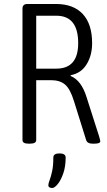

<svg xmlns="http://www.w3.org/2000/svg" viewBox="-20 -720 540 965"><path d="M123 2Q93 2 93 -16V-677Q93 -700 118 -700H261Q349 -700 396 -649.5Q443 -599 443 -503Q443 -442 415.5 -397Q388 -352 335 -342V-338Q389 -316 415 -232L478 -35Q480 -27 482 -20.5Q484 -14 484 -10Q484 2 455 2H444Q419 2 413 -16L352 -211Q333 -273 307 -295Q281 -317 237 -317H162V-16Q162 2 131 2ZM162 -375H263Q373 -375 373 -503Q373 -641 263 -641H162ZM242 225Q236 225 229.5 222Q223 219 223 211Q223 202 229.5 185Q236 168 242 140.5Q248 113 248 72Q248 51 279 51Q310 51 310 72Q310 117 298 151.5Q286 186 270 205.5Q254 225 242 225Z"/></svg>

Font: Asap Condensed Light
Style: Regular
Weight: 300
Width: 3
Designer: Pablo Cosgaya
Foundry: Omnibus-Type
Version: Version 3.001; ttfautohint (v1.8.4.7-5d5b)